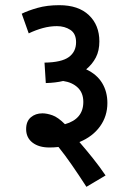

<svg xmlns="http://www.w3.org/2000/svg" viewBox="-20 -652 505 742"><path d="M64 -599Q88 -611 125 -621.5Q162 -632 209 -632Q283 -632 323.5 -593.5Q364 -555 364 -492Q364 -456 350.5 -430Q337 -404 313 -384Q354 -365 374.5 -331.5Q395 -298 395 -254Q395 -203 366.5 -163.5Q338 -124 287 -103Q312 -74 338.5 -41Q365 -8 388 26L314 70Q285 25 258 -14Q231 -53 206 -84Q189 -82 171 -82Q130 -82 105.5 -101Q81 -120 81 -153Q81 -183 99 -198.5Q117 -214 144 -214Q161 -214 182.5 -206.5Q204 -199 231 -172Q302 -192 302 -258Q302 -293 280.5 -313.5Q259 -334 224 -339Q195 -332 157 -331L152 -410Q218 -411 246 -431.5Q274 -452 274 -489Q274 -522 252 -536.5Q230 -551 200 -551Q173 -551 145.5 -543.5Q118 -536 91 -523Z"/></svg>

Font: Noto Sans Condensed Medium
Style: Italic
Weight: 500
Width: 3
Italic angle: -12°
Designer: Monotype Design Team
Foundry: Monotype Imaging Inc.
Version: Version 2.013; ttfautohint (v1.8.4.7-5d5b)